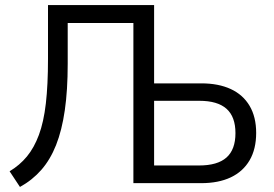

<svg xmlns="http://www.w3.org/2000/svg" viewBox="-20 -725 1083 760"><path d="M59 15 18 -47Q58 -71 86.5 -105.5Q115 -140 134 -191Q153 -242 161.5 -315.5Q170 -389 170 -492V-705H590V-395H777Q845 -395 893.5 -372.5Q942 -350 968 -306Q994 -262 994 -199Q994 -135 968 -90.5Q942 -46 893.5 -23Q845 0 776 0H508V-634H248V-473Q248 -368 236.5 -288.5Q225 -209 202 -151Q179 -93 143.5 -52.5Q108 -12 59 15ZM590 -70H768Q841 -70 876.5 -101.5Q912 -133 912 -198Q912 -263 876.5 -294.5Q841 -326 769 -326H590Z"/></svg>

Font: Nunito Sans 10pt SemiCondensed
Style: Regular
Weight: 400
Width: 4
Designer: Vernon Adams
Foundry: Vernon Adams
Version: Version 3.101;gftools[0.9.27]